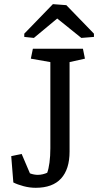

<svg xmlns="http://www.w3.org/2000/svg" viewBox="-20 -896 474 927"><path d="M315.9 -164.1Q315.9 -79.1 274.9 -34.2Q233.9 10.7 152.3 10.7Q123 10.7 93.8 2.9Q64.5 -4.9 44.4 -15.1L34.2 -142.1L84.5 -152.8L124.5 -59.1Q134.8 -55.2 144.5 -53.5Q154.3 -51.8 162.6 -51.8Q174.3 -51.8 186.5 -54.7Q198.7 -57.6 208 -62Q214.8 -80.6 219 -111.6Q223.1 -142.6 223.1 -180.2V-596.2L128.9 -612.8L138.7 -660.6H380.4L390.1 -612.8L315.9 -596.2ZM433.6 -717.8 372.6 -712.9 256.3 -806.6 143.6 -712.9 97.2 -717.8V-733.4L235.4 -876L300.3 -871.1L433.6 -733.4Z"/></svg>

Font: Noticia Text
Style: Regular
Weight: 400
Designer: JM Sole
Foundry: JM Sole
Version: Version 1.003